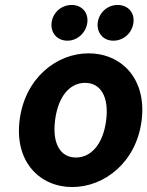

<svg xmlns="http://www.w3.org/2000/svg" viewBox="-20 -730 594 774"><path d="M59 -245C38 -76 142 24 271 24C401 24 530 -76 551 -245C572 -415 467 -515 337 -515C208 -515 80 -415 59 -245ZM202 -245C214 -341 261 -396 323 -396C385 -396 420 -341 408 -245C396 -150 348 -95 286 -95C224 -95 190 -150 202 -245ZM252 -566C293 -566 327 -599 332 -639C337 -679 310 -710 269 -710C227 -710 193 -679 188 -639C183 -598 210 -566 252 -566ZM437 -566C479 -566 513 -598 518 -639C523 -679 496 -710 454 -710C412 -710 379 -678 374 -639C369 -599 395 -566 437 -566Z"/></svg>

Font: Falling Sky
Style: BdObl
Weight: 700
Designer: Paul D. Hunt
Foundry: Adobe Systems Incorporated
Version: Version 1.02